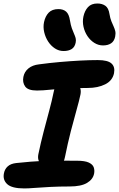

<svg xmlns="http://www.w3.org/2000/svg" viewBox="-30 -1046 668 1077"><path d="M177.2 -538.2Q127.2 -538.2 111.1 -560.9Q95 -583.6 101.2 -615Q107 -644 129.8 -662.5Q152.6 -681 188.6 -685Q247.4 -693 306.5 -698.2Q365.6 -703.4 420 -706.2Q474.4 -709 518.4 -709Q574.6 -709 595.5 -689.8Q616.4 -670.6 609.6 -635.2Q600.8 -593.4 559.9 -573Q519 -552.6 462.6 -552.6Q413.2 -552.6 375 -551.3Q336.8 -550 307.2 -547.7Q277.6 -545.4 254.6 -543.1Q231.6 -540.8 212.9 -539.5Q194.2 -538.2 177.2 -538.2ZM266 -104Q222.8 -104 200.5 -125Q178.2 -146 185.2 -181Q198.6 -245.4 214.7 -307.1Q230.8 -368.8 246.1 -425.3Q261.4 -481.8 270.6 -528Q277.8 -564.8 294.1 -582.9Q310.4 -601 343.6 -601Q382.2 -601 405.5 -576.1Q428.8 -551.2 421.2 -515Q414.4 -482 399.6 -429.9Q384.8 -377.8 367.5 -310.8Q350.2 -243.8 334.4 -165Q322.8 -104 266 -104ZM106.8 11Q36.6 11 10.5 -13.1Q-15.6 -37.2 -7.8 -74.4Q-3.4 -97.6 13.4 -112.8Q30.2 -128 60.8 -131.4Q106.8 -136.2 142.2 -139.1Q177.6 -142 207.6 -143.2Q237.6 -144.4 266.5 -144.7Q295.4 -145 327.9 -144.7Q360.4 -144.4 401.8 -144.4Q446.2 -144.4 468.1 -134.1Q490 -123.8 495.7 -107.5Q501.4 -91.2 498 -72.8Q491.8 -40 458.3 -20Q424.8 0 360.6 0Q303 0 253.3 2.5Q203.6 5 165.8 8Q128 11 106.8 11ZM548 -791.2Q522 -791.2 499.3 -805.4Q476.6 -819.6 460.7 -843.3Q444.8 -867 438.4 -895.8Q432 -924.6 437.8 -952.8Q445 -986 463.7 -1006.2Q482.4 -1026.4 516.2 -1026.4Q543 -1026.4 561.1 -1013.5Q579.2 -1000.6 584.2 -966.8Q588.2 -942.8 594.9 -926.5Q601.6 -910.2 607.5 -897.3Q613.4 -884.4 616.5 -871.6Q619.6 -858.8 616 -840.4Q610.6 -814.6 592.9 -802.9Q575.2 -791.2 548 -791.2ZM326.4 -759.8Q300.4 -759.8 278.1 -774.4Q255.8 -789 240.3 -812.7Q224.8 -836.4 218 -865.2Q211.2 -894 217 -922.2Q224.2 -955.4 243.3 -975.2Q262.4 -995 297.8 -995Q324.6 -995 340.9 -980.9Q357.2 -966.8 362.6 -930.6Q366.8 -905 373 -887.5Q379.2 -870 385.1 -857.1Q391 -844.2 394.2 -832.6Q397.4 -821 394.4 -806.6Q389.2 -781.6 371.8 -770.7Q354.4 -759.8 326.4 -759.8Z"/></svg>

Font: Shantell Sans Light
Style: Italic
Weight: 300
Italic angle: -11°
Designer: Stephen Nixon, Anya Danilova, Shantell Martin
Foundry: Arrow Type
Version: Version 1.008;[ac192a2d6]